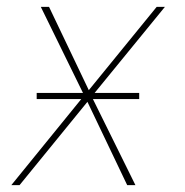

<svg xmlns="http://www.w3.org/2000/svg" viewBox="-20 -540 540 560"><path d="M13 0 217 -251H87V-269H222L99 -520H123L239 -277L437 -520H461L256 -269H386V-251H251L375 0H351L235 -243L37 0Z"/></svg>

Font: Iosevka Thin Oblique
Style: Regular
Weight: 100
Italic angle: -9°
Monospace: yes
Designer: Belleve Invis
Foundry: Belleve Invis
Version: Version 32.5.0; ttfautohint (v1.8.4)